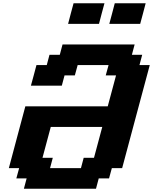

<svg xmlns="http://www.w3.org/2000/svg" viewBox="-20 -1145 929 1165"><path d="M125 0H562.5L579.1 -62.5H641.6L658.7 -125H721.2Q749 -229.5 804.9 -437.7Q860.8 -646 888.7 -750H826.2L842.8 -812.5H780.3L796.9 -875H359.4L342.8 -812.5H280.3L263.7 -750H201.2Q195.8 -729.5 184.6 -687.7Q173.3 -646 167.5 -625H355L371.6 -687.5H434.1L451.2 -750H638.7L621.6 -687.5H684.1L633.8 -500H133.8Q117.2 -437.5 83.7 -312.5Q50.3 -187.5 33.7 -125H96.2L79.1 -62.5H141.6ZM471.2 -125H283.7L300.3 -187.5H237.8L288.1 -375H600.6L550.3 -187.5H487.8ZM643.1 -1000H830.6Q836.4 -1020.5 847.4 -1062.5Q858.4 -1104.5 863.8 -1125H676.3Q670.9 -1104 659.9 -1062.3Q648.9 -1020.5 643.1 -1000ZM393.1 -1000H580.6Q585.9 -1020.5 596.9 -1062.3Q607.9 -1104 613.8 -1125H426.3Q420.4 -1104 409.4 -1062.3Q398.4 -1020.5 393.1 -1000Z"/></svg>

Font: Faithful 32x
Style: SemiboldOblique
Weight: 400
Foundry: Faithful Resource Pack
Version: Version 1.0; January 27, 2023